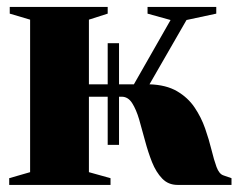

<svg xmlns="http://www.w3.org/2000/svg" viewBox="-20 -522 676 542"><path d="M6 0V-19L65 -36V-466.5L7.5 -483.5V-502.5H284V-483.5L231 -466.5V-284H358L461.5 -465.5L396.5 -483.5V-502.5H590.5V-483.5L506.5 -465.5L402 -284Q449 -282.5 479.8 -264.5Q510.5 -246.5 529.2 -218.8Q548 -191 559 -159.5Q570 -128 577 -99.2Q584 -70.5 591.2 -50.8Q598.5 -31 610.5 -27L633.5 -19V0H481.5Q455 0 437.8 -18Q420.5 -36 409.2 -64.2Q398 -92.5 389.5 -124.5Q381 -156.5 372.8 -184.8Q364.5 -213 353 -231Q341.5 -249 323.5 -249H231V-36L292 -19V0ZM284 -113V-400H316V-113Z"/></svg>

Font: Merriweather 144pt Black
Style: Regular
Weight: 900
Version: Version 2.100